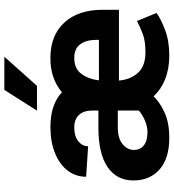

<svg xmlns="http://www.w3.org/2000/svg" viewBox="22 -812 800 885"><g transform="rotate(-90 422.5 -370.0)"><path d="M608.4 9.8Q546.9 9.8 499.5 -9.3Q452.1 -28.3 420.4 -62.5Q394 -34.2 346.4 -12.2Q298.8 9.8 229 9.8Q133.8 9.8 83.3 -35.2Q32.7 -80.1 32.7 -155.3Q32.7 -232.4 94.5 -274.7Q156.2 -316.9 275.4 -316.9H355V-345.2Q355 -384.3 335 -406.2Q314.9 -428.2 277.3 -428.2Q235.8 -428.2 213.1 -409.4Q190.4 -390.6 190.4 -364.3L49.8 -373.5Q49.8 -421.4 78.1 -458.5Q106.4 -495.6 158.2 -516.8Q210 -538.1 279.3 -538.1Q382.8 -538.1 439 -484.9Q468.8 -510.3 508.5 -524.4Q548.3 -538.6 597.7 -538.1Q701.7 -538.1 760.5 -473.9Q819.3 -409.7 819.3 -299.3V-222.2H493.2Q497.6 -169.4 528.6 -134.8Q559.6 -100.1 624 -100.1Q674.8 -100.1 707 -112.1Q739.3 -124 767.6 -139.2L804.7 -49.3Q779.3 -29.8 727.5 -10Q675.8 9.8 608.4 9.8ZM597.7 -428.2Q549.3 -428.2 524.9 -396.5Q500.5 -364.7 494.1 -314.5H680.7V-328.1Q680.7 -372.6 660.6 -400.4Q640.6 -428.2 597.7 -428.2ZM255.9 -90.8Q282.2 -90.8 309.6 -102.8Q336.9 -114.7 355 -130.9V-227.5H276.4Q225.6 -227.5 199.5 -204.8Q173.3 -182.1 173.3 -153.3Q173.3 -125.5 193.6 -108.2Q213.9 -90.8 255.9 -90.8ZM354.5 -600.1 450.2 -750.5H603L468.8 -600.1Z"/></g></svg>

Font: Vazirmatn RD UI
Style: Bold
Weight: 700
Designer: Saber Rastikerdar
Foundry: Saber Rastikerdar
Version: Version 33.003